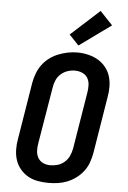

<svg xmlns="http://www.w3.org/2000/svg" viewBox="-64 -1039 728 1093"><g transform="rotate(5 300.0 -492.5)"><path d="M255 8Q224 8 193.5 2.5Q163 -3 137.5 -17.5Q112 -32 93 -55Q74 -78 65 -106Q56 -134 55.5 -165.5Q55 -197 61 -228L114 -553Q119 -580 129 -606.5Q139 -633 156 -656Q173 -679 196.5 -696.5Q220 -714 246.5 -724.5Q273 -735 300 -740.5Q327 -746 355 -746Q386 -746 416 -739Q446 -732 471.5 -717.5Q497 -703 516 -680Q535 -657 544 -629Q553 -601 553.5 -569.5Q554 -538 548 -507L495 -182Q490 -155 480.5 -128.5Q471 -102 453.5 -79Q436 -56 412.5 -38.5Q389 -21 363 -10.5Q337 0 309.5 4Q282 8 255 8ZM257 -93Q279 -93 300 -99.5Q321 -106 338 -121Q355 -136 364.5 -156.5Q374 -177 378 -199L431 -523Q435 -545 434 -567.5Q433 -590 422.5 -607.5Q412 -625 392 -633.5Q372 -642 350 -642Q329 -642 308 -635Q287 -628 270 -613Q253 -598 244 -577.5Q235 -557 232 -536L178 -212Q174 -190 175 -168Q176 -146 186.5 -128Q197 -110 216 -101.5Q235 -93 257 -93ZM357 -786 302 -844 466 -993 538 -917Z"/></g></svg>

Font: Iosevka Curly Slab ExObl
Style: Bold
Weight: 700
Width: 7
Italic angle: -9°
Monospace: yes
Designer: Belleve Invis
Foundry: Belleve Invis
Version: Version 11.0.0; ttfautohint (v1.8.3)